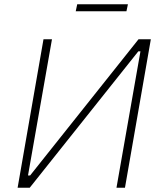

<svg xmlns="http://www.w3.org/2000/svg" viewBox="-20 -885 762 905"><path d="M63 0H120L632 -643H642L529 0H569L691 -700H633L122 -58H112L225 -700H185ZM337 -832H576L583 -865H344Z"/></svg>

Font: Fixel Display ExtraLight
Style: Italic
Weight: 200
Italic angle: -10°
Designer: AlfaBravo + MacPaw
Foundry: Kyrylo Tkachov, Marchela Mozhyna, Serhii Makarenko, Maria Weinstein, Zakhar Kryvoshyya
Version: Version 1.210;Glyphs 3.2 (3217)